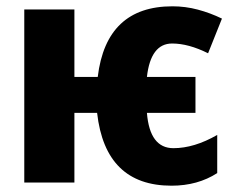

<svg xmlns="http://www.w3.org/2000/svg" viewBox="-20 -579 749 609"><path d="M524 10Q607 10 669 -30V-151Q596 -109 530 -109Q455 -109 446 -221H600V-335H446Q458 -441 526 -441Q578 -441 640 -410L684 -520Q647 -538 607.5 -548.5Q568 -559 527 -559Q317 -559 290 -335H216V-549H57V0H216V-221H288Q314 10 524 10Z"/></svg>

Font: Noto Sans Display SemiCondensed Extra
Style: Regular
Weight: 800
Width: 4
Designer: Monotype Design Team
Foundry: Monotype Imaging Inc.
Version: Version 1.900